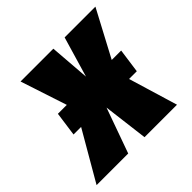

<svg xmlns="http://www.w3.org/2000/svg" viewBox="-198 -670 807 807"><g transform="rotate(-45 205.5 -267.0)"><path d="M400 -219H354L420 0H227L202 -201L130 0H-58L69 -219H24L39 -327H92L24 -534H219L233 -354L286 -534H469L359 -327H415Z"/></g></svg>

Font: Fira Sans Extra Condensed Black
Style: Italic
Weight: 900
Width: 3
Italic angle: -8°
Designer: Carrois Corporate & Edenspiekermann AG
Foundry: Carrois Corporate GbR & Edenspiekermann AG
Version: Version 4.203